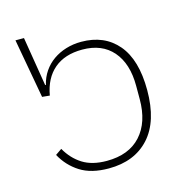

<svg xmlns="http://www.w3.org/2000/svg" viewBox="-91 -662 746 762"><g transform="rotate(-15 282.0 -281.5)"><path d="M265 12Q193 12 147.5 -17Q102 -46 76 -94L102 -112Q127 -68 166 -43.5Q205 -19 265 -19Q356 -19 405 -73Q454 -127 454 -222V-277Q454 -368 409.5 -419.5Q365 -471 284 -471Q212 -471 168.5 -434Q125 -397 113 -328L82 -331L38 -575H73L106 -373H109Q116 -403 132.5 -427Q149 -451 172.5 -467.5Q196 -484 225.5 -493Q255 -502 288 -502Q383 -502 437.5 -438Q492 -374 492 -249Q492 -121 431.5 -54.5Q371 12 265 12Z"/></g></svg>

Font: IBM Plex Sans Thai ExtLt
Style: Regular
Weight: 200
Designer: Mike Abbink, Paul van der Laan, Pieter van Rosmalen, Ben Mitchell, Mark Frömberg
Foundry: Bold Monday
Version: Version 1.2